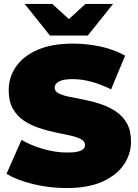

<svg xmlns="http://www.w3.org/2000/svg" viewBox="-20 -937 697 973"><path d="M318 16Q230 16 148 -4Q66 -24 13 -56L89 -228Q139 -199 200.5 -181.5Q262 -164 320 -164Q354 -164 373.5 -168.5Q393 -173 402 -181.5Q411 -190 411 -202Q411 -221 390 -232Q369 -243 334.5 -250.5Q300 -258 259 -266.5Q218 -275 176.5 -289Q135 -303 100.5 -326Q66 -349 45 -386.5Q24 -424 24 -480Q24 -545 60.5 -598.5Q97 -652 169.5 -684Q242 -716 350 -716Q421 -716 490 -701Q559 -686 614 -655L543 -484Q491 -510 442.5 -523Q394 -536 348 -536Q314 -536 294 -530Q274 -524 265.5 -514Q257 -504 257 -492Q257 -474 278 -463.5Q299 -453 333.5 -446Q368 -439 409.5 -431Q451 -423 492 -409Q533 -395 567.5 -372Q602 -349 623 -312Q644 -275 644 -220Q644 -156 607.5 -102.5Q571 -49 499 -16.5Q427 16 318 16ZM233 -757 105 -917H245L387 -787H271L413 -917H553L425 -757Z"/></svg>

Font: MOST Montserrat Black
Style: Regular
Weight: 900
Designer: Julieta Ulanovsky
Foundry: Julieta Ulanovsky
Version: Version 8.000;March 11, 2024;FontCreator 15.0.0.2926 64-bit